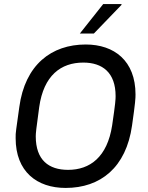

<svg xmlns="http://www.w3.org/2000/svg" viewBox="-20 -915 730 945"><path d="M578 -895H488L373 -750H442L578 -891ZM402 -696C233 -696 103 -596 75 -388C60 -276 56 -264 57 -235C57 -70 162 10 303 10C474 10 601 -90 630 -298C646 -410 647 -431 647 -450C647 -616 542 -696 402 -696ZM390 -607C484 -607 549 -558 549 -442C549 -426 548 -406 532 -298C508 -142 423 -79 315 -79C220 -79 156 -127 156 -244C156 -260 158 -278 173 -388C195 -544 280 -607 390 -607Z"/></svg>

Font: Chivo
Style: Italic
Weight: 400
Italic angle: -8°
Designer: Hector Gatti
Foundry: Omnibus-Type
Version: Version 1.003;PS 001.003;hotconv 1.0.70;makeotf.lib2.5.58329